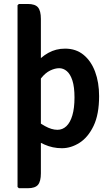

<svg xmlns="http://www.w3.org/2000/svg" viewBox="-20 -756 570 991"><path d="M191 138.5Q191 180 176.2 197.8Q161.5 215.5 123.5 215.5H77.5L70.5 209V-729L77.5 -735.5H123.5Q161.5 -735.5 176.2 -717.8Q191 -700 191 -658.5ZM491.5 -260Q491.5 -165.5 463 -106.2Q434.5 -47 390.5 -19Q346.5 9 299.5 9Q251.5 9 208.8 -10.2Q166 -29.5 132 -55L149 -148Q178 -124.5 212.2 -105.2Q246.5 -86 276.5 -86Q303 -86 322.8 -104.8Q342.5 -123.5 353.5 -160.8Q364.5 -198 364.5 -253Q364.5 -307 353.8 -340.2Q343 -373.5 325 -388.8Q307 -404 285.5 -404Q264 -404 239 -392Q214 -380 192 -352Q170 -324 157 -275.5L130.5 -356.5Q138 -393 164 -427Q190 -461 229.2 -483Q268.5 -505 316 -505Q372 -505 411 -473.2Q450 -441.5 470.8 -386Q491.5 -330.5 491.5 -260Z"/></svg>

Font: Signika Negative Light SemiBold
Style: Regular
Weight: 600
Version: Version 2.001